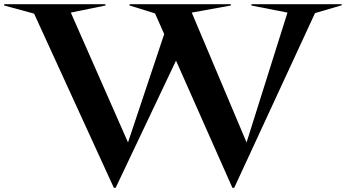

<svg xmlns="http://www.w3.org/2000/svg" viewBox="-120 -895 1649 915"><path d="M718.8 -606.2 431.2 0H422.5L42.5 -830L-100 -868.8V-875H382.5V-868.8L217.5 -835L490 -216.2L662.5 -732.5L618.8 -831.2L497.5 -868.8V-875H980V-868.8L793.8 -835L1055 -216.2L1250 -835L1077.5 -868.8L1078.8 -875H1508.8V-870L1381.2 -832.5L996.2 0H987.5Z"/></svg>

Font: Equateur
Style: Regular
Weight: 400
Designer: Ange Degheest & Eugénie Bidaut
Foundry: Velvetyne Type Foundry
Version: Version 1.000;FEAKit 1.0